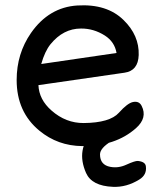

<svg xmlns="http://www.w3.org/2000/svg" viewBox="-20 -536 588 732"><path d="M463.4 -61Q478 -24.4 445.3 -14.2Q416.5 -5.4 404.3 2.4Q361.3 28.8 361.3 52.7Q361.3 92.8 400.4 100.1Q431.2 106 461.9 91.8Q495.1 76.7 505.9 77.6Q534.2 80.6 536.1 98.1Q540.5 130.4 511.2 148.4Q462.4 178.7 410.2 176.3Q330.1 172.9 308.1 123.5Q268.1 32.7 334.5 -34.7Q366.2 -67.9 412.6 -75.2Q455.1 -82 463.4 -61ZM126.5 -211.4Q128.9 -156.2 176.3 -114.7Q231 -66.4 299.3 -66.9Q398.9 -67.9 433.1 -106Q465.8 -142.6 486.8 -147Q510.3 -151.9 520 -132.3Q543 -86.9 498.5 -47.4Q420.4 22 293.5 21Q200.2 20 130.4 -37.6Q43.5 -108.9 43.5 -231Q43.5 -331.5 98.1 -410.2Q166.5 -508.3 274.9 -515.1Q387.7 -522 451.2 -459.5Q511.2 -400.9 508.8 -326.2Q506.8 -266.1 454.6 -258.8ZM137.2 -292 424.3 -334Q417 -376.5 379.9 -400.4Q336.9 -427.7 288.6 -427.2Q221.2 -427.2 172.4 -367.2Q150.9 -340.3 137.2 -292Z"/></svg>

Font: Comic Relief
Style: Regular
Weight: 400
Designer: Jeff Davis
Foundry: Loudifier
Version: Version 1.0